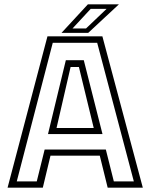

<svg xmlns="http://www.w3.org/2000/svg" viewBox="-20 -868 696 888"><path d="M15 0 199.5 -700H453.5L640.5 0H478L441.5 -148H213.5L178 0ZM57.5 -29H150L186.5 -176.5H469.5L506.5 -29H599L429.5 -670H224ZM202 -248 284.5 -589.5H367.5L454 -248ZM241.5 -276H413.5L345 -558H306.5ZM264.5 -716 386.5 -848H530L388 -716ZM315.5 -736.5H378L473 -827H399.5Z"/></svg>

Font: Tourney Thin Light
Style: Regular
Weight: 300
Version: Version 1.015